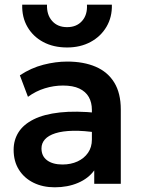

<svg xmlns="http://www.w3.org/2000/svg" viewBox="-20 -782 602 817"><path d="M213 15Q162 15 122.5 -4.5Q83 -24 60.5 -59.8Q38 -95.5 38 -144.5Q38 -186.5 59 -219.5Q80 -252.5 123.5 -274.2Q167 -296 234.8 -303.5Q302.5 -311 395.5 -301.5L397.5 -217Q336.5 -226.5 291 -225.5Q245.5 -224.5 215.8 -215Q186 -205.5 171.2 -189Q156.5 -172.5 156.5 -150.5Q156.5 -117.5 180.5 -99.8Q204.5 -82 246 -82Q281.5 -82 309.8 -95Q338 -108 354.5 -131.8Q371 -155.5 371 -188V-314.5Q371 -346 357.8 -369.2Q344.5 -392.5 317.5 -405.2Q290.5 -418 248 -418Q209 -418 170.8 -406.2Q132.5 -394.5 99 -370L64.5 -461.5Q112 -493 164.5 -506.5Q217 -520 266 -520Q336 -520 387.2 -498Q438.5 -476 466.2 -430.8Q494 -385.5 494 -316V0H381V-57Q356 -22.5 312 -3.8Q268 15 213 15ZM265.5 -580Q207.5 -580 164 -603.2Q120.5 -626.5 96.8 -667.5Q73 -708.5 74.5 -762H180Q178.5 -719 201.8 -692.8Q225 -666.5 265.5 -666.5Q306 -666.5 329.2 -692.8Q352.5 -719 350 -762H456Q457.5 -709.5 433.2 -668.2Q409 -627 365.5 -603.5Q322 -580 265.5 -580Z"/></svg>

Font: Geologica Roman Medium
Style: Regular
Weight: 500
Designer: Sindre Bremnes, Frode Helland
Foundry: Monokrom Skriftforlag AS
Version: Version 1.010;gftools[0.9.28]